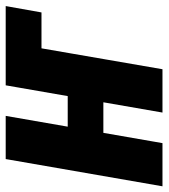

<svg xmlns="http://www.w3.org/2000/svg" viewBox="12 -588 568 647"><g transform="rotate(-90 295.5 -264.0)"><path d="M599.1 -528.3 577.6 -407.7H417.5L440.4 -528.3ZM346.2 -319.3 325.2 -199.2H121.1L142.6 -319.3ZM229 -528.3 137.2 0H-8.3L83.5 -528.3ZM477.5 -528.3 386.2 0H240.2L332 -528.3Z"/></g></svg>

Font: Roboto Condensed ExtraBold
Style: Italic
Weight: 800
Italic angle: -12°
Designer: Christian Robertson
Foundry: Google
Version: Version 3.008; 2023